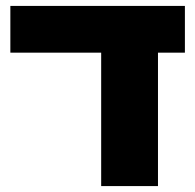

<svg xmlns="http://www.w3.org/2000/svg" viewBox="-20 -629 660 649"><path d="M322 0V-570H514V0ZM15 -451V-609H605V-451Z"/></svg>

Font: Noto Sans Hebrew Black
Style: Regular
Weight: 900
Designer: Monotype Design Team
Foundry: Monotype Imaging Inc.
Version: Version 2.003